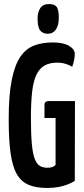

<svg xmlns="http://www.w3.org/2000/svg" viewBox="-20 -920 414 950"><path d="M213 10Q158 10 121.5 -5.5Q85 -21 63.5 -58Q42 -95 32.5 -161.5Q23 -228 23 -329Q23 -449 38 -524Q53 -599 81 -639.5Q109 -680 149.5 -695Q190 -710 241 -710Q294 -710 322 -693Q350 -676 350 -654Q350 -637 346 -619.5Q342 -602 337 -589Q325 -598 305 -604Q285 -610 263 -610Q225 -610 200 -595.5Q175 -581 160 -549.5Q145 -518 139 -465.5Q133 -413 133 -337Q133 -257 137.5 -208Q142 -159 152 -133.5Q162 -108 177.5 -99Q193 -90 215 -90Q227 -90 235.5 -92.5Q244 -95 248.5 -98.5Q253 -102 255 -104V-336H200V-401Q200 -420 223 -420H351L350 -25Q336 -16 315 -7.5Q294 1 269 5.5Q244 10 213 10ZM216 -753Q192 -753 179 -769Q166 -785 166 -828Q166 -860 179.5 -880Q193 -900 222 -900Q251 -900 261 -885Q271 -870 271 -832Q271 -795 256.5 -774Q242 -753 216 -753Z"/></svg>

Font: Yanone Kaffeesatz SemiBold
Style: Regular
Weight: 600
Designer: Yanone (Cyrillic: Daniel Pouzeot, Huerta Tipografica, and Cyreal)
Foundry: Yanone
Version: Version 2.003